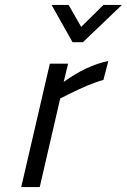

<svg xmlns="http://www.w3.org/2000/svg" viewBox="-20 -758 514 778"><path d="M66 0 182 -500H256L238 -426Q331 -493 419 -511L399 -434Q345 -420 254 -374L224 -359L141 0ZM316 -587H274L189 -738H258L309 -649L399 -738H474Z"/></svg>

Font: TitilliumWebItalic
Style: Italic
Weight: 400
Italic angle: -13°
Version: Version 1.001;PS 57.000;hotconv 1.0.70;makeotf.lib2.5.55311